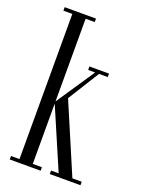

<svg xmlns="http://www.w3.org/2000/svg" viewBox="-134 -764 623 829"><g transform="rotate(20 177.0 -349.5)"><path d="M18 0H160V-16H118V-293L237 -16H202V0H343V-16H300L164 -335L254 -479H294V-495H204V-479H236L118 -303V-683H160V-699H16V-683H57V-16H18Z"/></g></svg>

Font: Emberly
Style: Regular
Weight: 400
Designer: Rajesh Rajput
Foundry: Rajesh Rajput
Version: Version 1.000